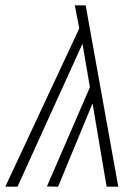

<svg xmlns="http://www.w3.org/2000/svg" viewBox="-36 -704 523 724"><path d="M410 0H366L313 -314L183 0L141 -1L303 -375L275 -539L30 0H-16L263 -597L246 -684H287Z"/></svg>

Font: Fira Sans Extra Condensed ExtraLight
Style: Italic
Weight: 275
Width: 3
Italic angle: -8°
Designer: Carrois Corporate & Edenspiekermann AG
Foundry: Carrois Corporate GbR & Edenspiekermann AG
Version: Version 4.203